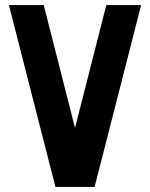

<svg xmlns="http://www.w3.org/2000/svg" viewBox="-20 -735 590 755"><path d="M275 -232 398 -715H535L352 0H198L15 -715H152Z"/></svg>

Font: Akshar SemiBold
Style: Regular
Weight: 600
Designer: Tall Chai
Foundry: Tall Chai
Version: Version 1.000